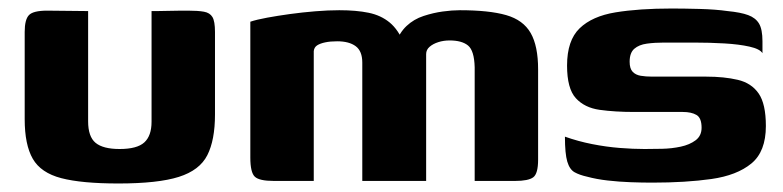

<svg xmlns="http://www.w3.org/2000/svg" viewBox="-20 -425 1839 451"><path d="M187 -399V-140Q187 -104 204.5 -89.5Q222 -75 261 -75Q302 -75 319 -90.5Q336 -106 336 -139V-399Q337 -399 349 -399Q361 -399 376.5 -399.5Q392 -400 405.5 -400Q419 -400 422 -400Q445 -400 459 -397.5Q473 -395 479 -385Q485 -375 485 -350V-156Q485 -96 467 -60.5Q449 -25 400 -9.5Q351 6 258 6Q172 6 124 -6.5Q76 -19 57 -52Q38 -85 38 -145V-350Q38 -379 48 -389.5Q58 -400 91 -400Q115 -400 139 -399.5Q163 -399 187 -399Z M623 0Q589 0 578.5 -10Q568 -20 568 -55V-374Q583 -379 607.5 -383.5Q632 -388 661 -392Q690 -396 720.5 -398.5Q751 -401 777 -401Q817 -401 846 -395Q875 -389 895.5 -372Q916 -355 930 -321L909 -322Q918 -348 935 -364Q952 -380 975 -387.5Q998 -395 1020 -398Q1042 -401 1060 -401Q1129 -401 1169 -389.5Q1209 -378 1226.5 -347.5Q1244 -317 1244 -262V-50Q1244 -17 1232.5 -8.5Q1221 0 1190 0H1095Q1095 -67 1095 -133.5Q1095 -200 1095 -267Q1094 -306 1079.5 -318Q1065 -330 1036 -330Q1022 -330 1009.5 -326Q997 -322 989 -315Q981 -308 981 -298V0H831V-278Q831 -305 815.5 -316.5Q800 -328 772 -328Q756 -328 744 -325.5Q732 -323 725 -318.5Q718 -314 717 -305V0Z M1512 4Q1488 4 1461 3Q1434 2 1407.5 -1Q1381 -4 1359 -10Q1341 -14 1329.5 -20.5Q1318 -27 1312.5 -45.5Q1307 -64 1307 -104Q1338 -93 1371 -86.5Q1404 -80 1435.5 -77.5Q1467 -75 1494 -75Q1513 -75 1535.5 -75.5Q1558 -76 1579 -80.5Q1600 -85 1614 -95.5Q1628 -106 1628 -125Q1628 -148 1616 -155Q1604 -162 1584 -162H1470Q1424 -162 1388.5 -167Q1353 -172 1332.5 -194.5Q1312 -217 1312 -271Q1312 -330 1341.5 -358.5Q1371 -387 1426 -396Q1481 -405 1558 -405Q1586 -405 1623.5 -404Q1661 -403 1689 -399Q1720 -396 1737.5 -389.5Q1755 -383 1763 -369.5Q1771 -356 1771 -328V-300Q1765 -310 1740.5 -315.5Q1716 -321 1681.5 -323Q1647 -325 1609.5 -325Q1572 -325 1540 -325Q1518 -325 1499.5 -322.5Q1481 -320 1470 -310.5Q1459 -301 1459 -280Q1459 -264 1466 -256.5Q1473 -249 1485 -247Q1497 -245 1512 -245H1639Q1681 -245 1713 -237.5Q1745 -230 1762 -205.5Q1779 -181 1779 -129Q1779 -69 1745 -41Q1711 -13 1651 -4.5Q1591 4 1512 4Z"/></svg>

Font: r_Genos
Style: Bold
Weight: 700
Designer: Robert E. Leuschke
Foundry: Robert E. Leuschke
Version: Version 2.000;June 29, 2024;FontCreator 14.0.0.2814 32-bit